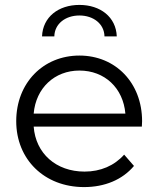

<svg xmlns="http://www.w3.org/2000/svg" viewBox="-20 -756 644 781"><path d="M322 5C406 5 478 -25 525 -81L485 -127C445 -82 389 -58 324 -58C208 -58 125 -132 117 -241H557L558 -263C558 -419 450 -530 303 -530C156 -530 46 -419 46 -263C46 -108 160 5 322 5ZM117 -294C126 -398 202 -469 303 -469C406 -469 481 -398 490 -294ZM201 -608C202 -659 246 -693 303 -693C360 -693 404 -659 405 -608H455C452 -687 388 -736 303 -736C218 -736 154 -687 151 -608Z"/></svg>

Font: Malon Grotesk
Style: Regular
Weight: 400
Designer: Julieta Ulanovsky
Foundry: Julieta Ulanovsky
Version: Version 7.200